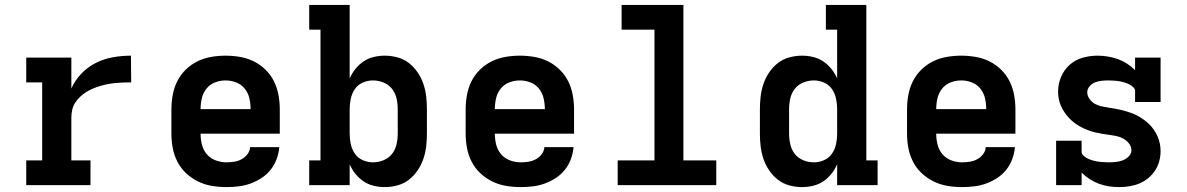

<svg xmlns="http://www.w3.org/2000/svg" viewBox="-20 -755 4840 783"><path d="M87 0V-101H152V-419H87V-520H271V-394Q286 -428 312 -455Q338 -482 371 -498.5Q404 -515 440.5 -521.5Q477 -528 514 -528L515 -419Q499 -419 483 -418.5Q467 -418 451.5 -416.5Q436 -415 420 -412Q404 -409 389 -404.5Q374 -400 359.5 -394Q345 -388 331.5 -379.5Q318 -371 306.5 -360Q295 -349 286.5 -336Q278 -323 274.5 -307Q271 -291 271 -276V-101H349V0Z M903 8Q873 8 843.5 3Q814 -2 787.5 -15Q761 -28 739 -48.5Q717 -69 703.5 -95.5Q690 -122 684.5 -151Q679 -180 679 -210V-310Q679 -339 684.5 -368.5Q690 -398 703 -424Q716 -450 737.5 -471Q759 -492 785.5 -505Q812 -518 841.5 -523Q871 -528 900 -528Q929 -528 958.5 -523Q988 -518 1014.5 -505Q1041 -492 1062.5 -471Q1084 -450 1097 -424Q1110 -398 1115.5 -368.5Q1121 -339 1121 -310V-210H798Q798 -187 803.5 -165Q809 -143 823.5 -126Q838 -109 859.5 -101Q881 -93 903 -93Q919 -93 935 -95.5Q951 -98 965 -105.5Q979 -113 989 -126Q999 -139 1000 -155H1119Q1117 -130 1108 -106Q1099 -82 1083.5 -62.5Q1068 -43 1046.5 -29Q1025 -15 1001.5 -6.5Q978 2 953 5Q928 8 903 8ZM1002 -310Q1002 -332 997 -354Q992 -376 978 -393.5Q964 -411 943 -419Q922 -427 900 -427Q878 -427 857 -419Q836 -411 822 -393.5Q808 -376 803 -354Q798 -332 798 -310Z M1549 8Q1526 8 1503.5 2.5Q1481 -3 1462.5 -15.5Q1444 -28 1429.5 -46Q1415 -64 1406 -85V0H1241V-101H1287V-634H1241V-735H1406V-435Q1415 -456 1429.5 -474Q1444 -492 1462.5 -504.5Q1481 -517 1503.5 -522.5Q1526 -528 1549 -528Q1575 -528 1601 -521Q1627 -514 1647.5 -498Q1668 -482 1683 -460Q1698 -438 1706.5 -413Q1715 -388 1718 -362Q1721 -336 1721 -310V-210Q1721 -184 1718 -158Q1715 -132 1706.5 -107Q1698 -82 1683 -60Q1668 -38 1647.5 -22Q1627 -6 1601 1Q1575 8 1549 8ZM1501 -93Q1523 -93 1544 -101.5Q1565 -110 1578.5 -127Q1592 -144 1597 -166Q1602 -188 1602 -210V-310Q1602 -332 1597 -354Q1592 -376 1578.5 -393Q1565 -410 1544 -418.5Q1523 -427 1501 -427Q1479 -427 1459 -418Q1439 -409 1427 -391.5Q1415 -374 1410.5 -352.5Q1406 -331 1406 -310V-210Q1406 -189 1410.5 -167.5Q1415 -146 1427 -128.5Q1439 -111 1459 -102Q1479 -93 1501 -93Z M2103 8Q2073 8 2043.5 3Q2014 -2 1987.5 -15Q1961 -28 1939 -48.5Q1917 -69 1903.5 -95.5Q1890 -122 1884.5 -151Q1879 -180 1879 -210V-310Q1879 -339 1884.5 -368.5Q1890 -398 1903 -424Q1916 -450 1937.5 -471Q1959 -492 1985.5 -505Q2012 -518 2041.5 -523Q2071 -528 2100 -528Q2129 -528 2158.5 -523Q2188 -518 2214.5 -505Q2241 -492 2262.5 -471Q2284 -450 2297 -424Q2310 -398 2315.5 -368.5Q2321 -339 2321 -310V-210H1998Q1998 -187 2003.5 -165Q2009 -143 2023.5 -126Q2038 -109 2059.5 -101Q2081 -93 2103 -93Q2119 -93 2135 -95.5Q2151 -98 2165 -105.5Q2179 -113 2189 -126Q2199 -139 2200 -155H2319Q2317 -130 2308 -106Q2299 -82 2283.5 -62.5Q2268 -43 2246.5 -29Q2225 -15 2201.5 -6.5Q2178 2 2153 5Q2128 8 2103 8ZM2202 -310Q2202 -332 2197 -354Q2192 -376 2178 -393.5Q2164 -411 2143 -419Q2122 -427 2100 -427Q2078 -427 2057 -419Q2036 -411 2022 -393.5Q2008 -376 2003 -354Q1998 -332 1998 -310Z M2499 0V-101H2649V-634H2515V-735H2767V-101H2901V0Z M3251 8Q3225 8 3199 1Q3173 -6 3152.5 -22Q3132 -38 3117 -60Q3102 -82 3093.5 -107Q3085 -132 3082 -158Q3079 -184 3079 -210V-310Q3079 -336 3082 -362Q3085 -388 3093.5 -413Q3102 -438 3117 -460Q3132 -482 3152.5 -498Q3173 -514 3199 -521Q3225 -528 3251 -528Q3274 -528 3296.5 -522.5Q3319 -517 3337.5 -504.5Q3356 -492 3370.5 -474Q3385 -456 3394 -435V-634H3348V-735H3513V-101H3559V0H3394V-85Q3385 -64 3370.5 -46Q3356 -28 3337.5 -15.5Q3319 -3 3296.5 2.5Q3274 8 3251 8ZM3299 -93Q3321 -93 3341 -102Q3361 -111 3373 -128.5Q3385 -146 3389.5 -167.5Q3394 -189 3394 -210V-310Q3394 -331 3389.5 -352.5Q3385 -374 3373 -391.5Q3361 -409 3341 -418Q3321 -427 3299 -427Q3277 -427 3256 -418.5Q3235 -410 3221.5 -393Q3208 -376 3203 -354Q3198 -332 3198 -310V-210Q3198 -188 3203 -166Q3208 -144 3221.5 -127Q3235 -110 3256 -101.5Q3277 -93 3299 -93Z M3903 8Q3873 8 3843.5 3Q3814 -2 3787.5 -15Q3761 -28 3739 -48.5Q3717 -69 3703.5 -95.5Q3690 -122 3684.5 -151Q3679 -180 3679 -210V-310Q3679 -339 3684.5 -368.5Q3690 -398 3703 -424Q3716 -450 3737.5 -471Q3759 -492 3785.5 -505Q3812 -518 3841.5 -523Q3871 -528 3900 -528Q3929 -528 3958.5 -523Q3988 -518 4014.5 -505Q4041 -492 4062.5 -471Q4084 -450 4097 -424Q4110 -398 4115.5 -368.5Q4121 -339 4121 -310V-210H3798Q3798 -187 3803.5 -165Q3809 -143 3823.5 -126Q3838 -109 3859.5 -101Q3881 -93 3903 -93Q3919 -93 3935 -95.5Q3951 -98 3965 -105.5Q3979 -113 3989 -126Q3999 -139 4000 -155H4119Q4117 -130 4108 -106Q4099 -82 4083.5 -62.5Q4068 -43 4046.5 -29Q4025 -15 4001.5 -6.5Q3978 2 3953 5Q3928 8 3903 8ZM4002 -310Q4002 -332 3997 -354Q3992 -376 3978 -393.5Q3964 -411 3943 -419Q3922 -427 3900 -427Q3878 -427 3857 -419Q3836 -411 3822 -393.5Q3808 -376 3803 -354Q3798 -332 3798 -310Z M4546 8Q4524 8 4503 5Q4482 2 4462 -5.5Q4442 -13 4424 -24.5Q4406 -36 4391 -51V0H4287V-181H4391V-136Q4391 -128 4397 -122Q4403 -116 4409.5 -112Q4416 -108 4423.5 -105Q4431 -102 4438.5 -100Q4446 -98 4454 -96.5Q4462 -95 4470 -94.5Q4478 -94 4486 -93.5Q4494 -93 4502 -93Q4516 -93 4530.5 -94.5Q4545 -96 4558.5 -101Q4572 -106 4583 -117Q4594 -128 4594 -142Q4594 -157 4584.5 -169.5Q4575 -182 4561.5 -189.5Q4548 -197 4533.5 -200Q4519 -203 4504 -205Q4489 -207 4474 -209.5Q4459 -212 4444.5 -215.5Q4430 -219 4416 -224.5Q4402 -230 4388.5 -237Q4375 -244 4363 -253Q4351 -262 4340.5 -273Q4330 -284 4321.5 -296.5Q4313 -309 4307 -322.5Q4301 -336 4298 -351Q4295 -366 4295 -381Q4295 -412 4307 -441Q4319 -470 4342 -490.5Q4365 -511 4395 -519.5Q4425 -528 4455 -528Q4477 -528 4498 -524.5Q4519 -521 4538.5 -514Q4558 -507 4576 -495.5Q4594 -484 4609 -469V-520H4713V-339H4609V-384Q4609 -392 4603 -398Q4597 -404 4590.5 -408Q4584 -412 4576.5 -415Q4569 -418 4561.5 -420Q4554 -422 4546.5 -423.5Q4539 -425 4531 -425.5Q4523 -426 4515 -426.5Q4507 -427 4499 -427Q4486 -427 4472 -425.5Q4458 -424 4445.5 -419Q4433 -414 4423.5 -403Q4414 -392 4414 -379Q4414 -364 4423.5 -351Q4433 -338 4446 -331Q4459 -324 4474 -321Q4489 -318 4504 -315.5Q4519 -313 4533.5 -310.5Q4548 -308 4562.5 -304Q4577 -300 4591.5 -295Q4606 -290 4619 -283Q4632 -276 4644.5 -267Q4657 -258 4667.5 -247.5Q4678 -237 4686.5 -224.5Q4695 -212 4701 -198Q4707 -184 4710 -169Q4713 -154 4713 -139Q4713 -118 4707.5 -97.5Q4702 -77 4690.5 -59.5Q4679 -42 4662.5 -28.5Q4646 -15 4627 -7Q4608 1 4587 4.5Q4566 8 4546 8Z"/></svg>

Font: Iosevka Plex Etoile
Style: Bold
Weight: 700
Designer: Belleve Invis
Foundry: Belleve Invis
Version: Version 25.1.1; ttfautohint (v1.8.4)